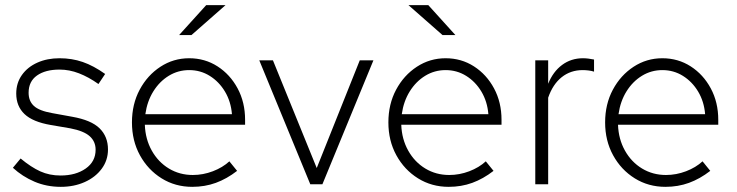

<svg xmlns="http://www.w3.org/2000/svg" viewBox="-20 -715 2860 745"><path d="M216 10Q161 10 114 -10Q67 -30 30 -64L60 -100Q101 -66 136.5 -50Q172 -34 215 -34Q274 -34 312.5 -61Q351 -88 351 -134Q351 -166 328 -186.5Q305 -207 253 -217L177 -230Q107 -242 75 -272.5Q43 -303 43 -352Q43 -393 65 -424Q87 -455 125 -472Q163 -489 211 -489Q259 -489 301 -474.5Q343 -460 388 -428L362 -389Q324 -416 286.5 -430.5Q249 -445 211 -445Q156 -445 123.5 -422Q91 -399 91 -355Q91 -323 111.5 -304Q132 -285 183 -276L260 -262Q334 -249 366.5 -217Q399 -185 399 -135Q399 -93 374.5 -60Q350 -27 308.5 -8.5Q267 10 216 10Z M726 10Q660 10 607 -23Q554 -56 523 -112.5Q492 -169 492 -240Q492 -311 522 -367Q552 -423 602.5 -456Q653 -489 714 -489Q775 -489 824 -457.5Q873 -426 902 -372Q931 -318 931 -250V-231H542Q544 -175 569 -130.5Q594 -86 635.5 -61Q677 -36 728 -36Q768 -36 806 -50.5Q844 -65 870 -89L900 -52Q860 -21 817.5 -5.5Q775 10 726 10ZM544 -272H880Q876 -321 853 -359.5Q830 -398 794 -420.5Q758 -443 714 -443Q671 -443 635 -421Q599 -399 575 -360.5Q551 -322 544 -272ZM675 -579 780 -695H855L723 -579Z M1184 0 986 -481H1039L1209 -63L1376 -481H1429L1231 0Z M1721 10Q1655 10 1602 -23Q1549 -56 1518 -112.5Q1487 -169 1487 -240Q1487 -311 1517 -367Q1547 -423 1597.5 -456Q1648 -489 1709 -489Q1770 -489 1819 -457.5Q1868 -426 1897 -372Q1926 -318 1926 -250V-231H1537Q1539 -175 1564 -130.5Q1589 -86 1630.5 -61Q1672 -36 1723 -36Q1763 -36 1801 -50.5Q1839 -65 1865 -89L1895 -52Q1855 -21 1812.5 -5.5Q1770 10 1721 10ZM1539 -272H1875Q1871 -321 1848 -359.5Q1825 -398 1789 -420.5Q1753 -443 1709 -443Q1666 -443 1630 -421Q1594 -399 1570 -360.5Q1546 -322 1539 -272ZM1697 -579 1565 -695H1642L1747 -579Z M2057 0V-481H2107V-390Q2126 -437 2161 -463Q2196 -489 2242 -489Q2253 -489 2264 -487.5Q2275 -486 2285 -484V-437Q2276 -440 2264 -441.5Q2252 -443 2241 -443Q2194 -443 2159.5 -415.5Q2125 -388 2107 -336V0Z M2562 10Q2496 10 2443 -23Q2390 -56 2359 -112.5Q2328 -169 2328 -240Q2328 -311 2358 -367Q2388 -423 2438.5 -456Q2489 -489 2550 -489Q2611 -489 2660 -457.5Q2709 -426 2738 -372Q2767 -318 2767 -250V-231H2378Q2380 -175 2405 -130.5Q2430 -86 2471.5 -61Q2513 -36 2564 -36Q2604 -36 2642 -50.5Q2680 -65 2706 -89L2736 -52Q2696 -21 2653.5 -5.5Q2611 10 2562 10ZM2380 -272H2716Q2712 -321 2689 -359.5Q2666 -398 2630 -420.5Q2594 -443 2550 -443Q2507 -443 2471 -421Q2435 -399 2411 -360.5Q2387 -322 2380 -272Z"/></svg>

Font: Red Hat Text VF
Style: Regular
Weight: 300
Designer: Pentagram, MCKL
Foundry: Pentagram, MCKL
Version: Version 1.023